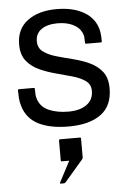

<svg xmlns="http://www.w3.org/2000/svg" viewBox="-57 -584 614 912"><g transform="rotate(-5 250.0 -128.0)"><path d="M36 -179H106Q112 -179 112 -174.5Q112 -156 112.8 -146Q113.5 -136 117.5 -124Q130.5 -86 169.8 -69.2Q209 -52.5 262 -52.5Q316.5 -52.5 348.8 -75.5Q381 -98.5 381 -141Q381 -172 357.5 -189Q334 -206 297 -216.8Q260 -227.5 218.5 -238.2Q177 -249 140 -265.8Q103 -282.5 79.5 -312Q56 -341.5 56 -390Q56 -464.5 109 -503.5Q162 -542.5 247 -542.5Q319.5 -542.5 369.8 -516.8Q420 -491 438.5 -442.5Q443 -431.5 445.8 -414.8Q448.5 -398 448.5 -371Q448.5 -366.5 443.5 -366.5H374Q368.5 -366.5 368.5 -371.5Q368.5 -389.5 367.5 -399.5Q366.5 -409.5 360.5 -421.5Q348 -447 317.8 -461Q287.5 -475 246 -475Q198 -475 169.5 -455.2Q141 -435.5 141 -398.5Q141 -366.5 164.5 -348.8Q188 -331 225 -320.2Q262 -309.5 303.5 -299.2Q345 -289 382 -272.2Q419 -255.5 442.5 -225.8Q466 -196 466 -145.5Q466 -62.5 411 -22.2Q356 18 257 18Q169.5 18 113.8 -10Q58 -38 40 -99Q34 -119.5 32.8 -137Q31.5 -154.5 31.5 -175Q31.5 -179 36 -179ZM210 285H195Q190 285 192.5 280L245 180H210Q205 180 205 175V80Q205 75 210 75H305Q310 75 310 80V170Q310 175 305.5 180L219.5 280Q215 285 210 285Z"/></g></svg>

Font: MFEK Sans
Style: Regular
Weight: 400
Designer: Owen Earl
Foundry: indestructible type*
Version: Version 0.001; ttfautohint (v1.8.4.7-5d5b)